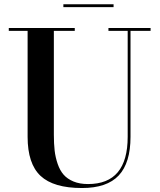

<svg xmlns="http://www.w3.org/2000/svg" viewBox="-20 -884 765 918"><path d="M283 -863.5H523V-850H283ZM22 -750H337.5V-736.5H237.5V-240Q237.5 -197.5 241.2 -164.5Q245 -131.5 255.8 -100.2Q266.5 -69 284.2 -48.8Q302 -28.5 331.5 -16.2Q361 -4 401 -4Q590.5 -4 590.5 -230V-736.5H498.5V-750H700V-736.5H604V-230Q604 -105.5 547.8 -45.2Q491.5 15 372 15Q236 15 174 -43Q112 -101 112 -230V-736.5H22Z"/></svg>

Font: Bodoni* 16pt Medium
Style: Regular
Weight: 500
Version: Version 2.3